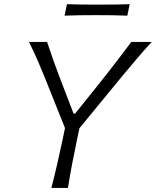

<svg xmlns="http://www.w3.org/2000/svg" viewBox="-20 -918 761 938"><path d="M231 0Q246.5 -60 259.2 -115.2Q272 -170.5 286 -237L297.5 -292.5L196 -546Q179.5 -587 162.8 -625.2Q146 -663.5 121.5 -713H210Q226.5 -663.5 239.2 -627.8Q252 -592 264 -559.8Q276 -527.5 291 -489L339.5 -363H347L444.5 -484.5Q477 -525 503.2 -558.5Q529.5 -592 557.2 -628.2Q585 -664.5 621.5 -713H721Q682 -670.5 646.2 -628.2Q610.5 -586 577 -546L368 -291.5L356.5 -237Q342.5 -170.5 332 -115.2Q321.5 -60 312 0ZM295.5 -841.5 307 -897.5Q341.5 -896 379.8 -895.8Q418 -895.5 460 -895.5Q501.5 -895.5 540 -895.8Q578.5 -896 613.5 -897.5L602 -841.5Q567.5 -843 529 -843.5Q490.5 -844 449 -844Q407 -844 368.5 -843.5Q330 -843 295.5 -841.5Z"/></svg>

Font: Commissioner Flair Light
Style: Italic
Weight: 300
Italic angle: -12°
Designer: Kostas Bartsokas
Foundry: Kostas Bartsokas
Version: Version 1.000; ttfautohint (v1.8.3)